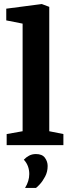

<svg xmlns="http://www.w3.org/2000/svg" viewBox="-20 -719 351 951"><path d="M13 0V-55L92 -69V-602L11 -618V-676L187 -699L224 -685V-69L294 -55V0ZM104 212Q125 178 125 143Q125 123 118.5 105Q112 87 98 72Q109 60 124 52Q139 44 158 44Q189 44 202.5 62.5Q216 81 216 103Q216 132 203.5 155.5Q191 179 177 194Q163 209 158 212Z"/></svg>

Font: Faustina
Style: Bold
Weight: 700
Designer: Alfonso Garcia
Foundry: http://www.omnibus-type.com
Version: Version 1.200